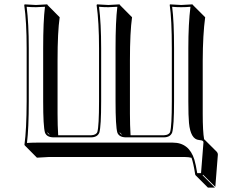

<svg xmlns="http://www.w3.org/2000/svg" viewBox="-20 -668 1044 886"><path d="M203.6 56.6Q203.6 56.6 150.4 59.6L94.2 2.9L92.8 0Q102.5 -68.4 103 -200.2V-444.8Q103 -566.9 91.8 -645L94.2 -647.9Q96.2 -647.9 146 -645Q146 -645 198.2 -647.9L199.2 -645L255.4 -588.4Q245.6 -521 245.6 -388.7V-143.6Q245.6 -88.4 248.5 -43.9H400.9Q423.8 -44.9 429.2 -59.1Q437 -86.4 437 -200.2V-444.8Q437 -566.9 425.8 -645L428.2 -647.9Q430.2 -647.9 480 -645Q480 -645 532.2 -647.9L533.2 -645L589.4 -588.4Q579.6 -521 579.6 -388.7V-143.6Q579.6 -89.4 582.5 -43.9H736.8Q759.8 -44.9 765.1 -59.1Q772.9 -86.4 772.9 -200.2V-444.8Q772.9 -578.6 763.2 -645L764.2 -647.9Q766.1 -647.9 815.9 -645Q815.9 -645 868.2 -647.9L870.1 -645L926.8 -588.4Q916 -509.3 915.5 -388.2V-143.6Q915.5 -61 921.9 -25.4Q923.8 -23.9 924.3 -23.4L981 33.2Q985.4 38.6 985.4 45.4L973.6 194.3L917 138.2L915 141.1L971.7 197.8H939.5L882.8 141.1L880.9 138.2Q872.6 84.5 863.8 60.1Q850.1 56.6 834.5 56.6ZM543.9 -45.9 530.8 -59.1Q533.2 -53.7 535.6 -50.8Q540 -47.4 543.9 -45.9ZM210 -45.9 196.8 -59.1Q199.2 -53.7 201.7 -50.8Q206.1 -47.4 210 -45.9ZM147 -9.8H777.8Q852.5 -9.8 877 68.8Q883.8 91.8 890.1 130.9H907.7L918.9 -11.2Q918.9 -17.6 910.6 -20Q904.8 -21.5 897.9 -22Q859.4 -25.4 852.1 -100.6Q849.1 -132.3 849.1 -200.2V-444.8Q849.1 -560.1 858.9 -636.7Q838.9 -634.8 815.9 -634.8Q792.5 -634.8 774.4 -636.7Q783.2 -569.8 783.2 -444.8V-200.2Q783.2 -85.9 774.4 -56.2Q765.6 -34.7 736.8 -34.2H559.1Q529.3 -35.2 521.5 -56.2Q513.2 -85.4 513.2 -200.2V-444.8Q513.2 -570.3 521.5 -636.7Q502 -635.3 480 -634.8Q456.1 -634.8 437 -636.7Q446.8 -559.6 446.8 -444.8V-200.2Q446.8 -85.9 438.5 -56.2Q429.7 -34.7 400.9 -34.2H225.1Q195.3 -35.2 187.5 -56.2Q179.2 -85.4 179.2 -200.2V-444.8Q179.2 -570.3 187.5 -636.7Q168 -635.3 146 -634.8Q122.1 -634.8 103 -636.7Q112.8 -559.6 112.8 -444.8V-200.2Q112.8 -75.7 104.5 -8.3Q124.5 -9.8 147 -9.8Z"/></svg>

Font: Linux Biolinum Shadow O
Style: Regular
Weight: 400
Designer: Philipp H. Poll
Foundry: Philipp H. Poll
Version: Version 1.0.4